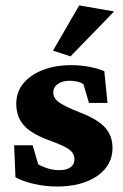

<svg xmlns="http://www.w3.org/2000/svg" viewBox="-20 -681 456 709"><path d="M190.4 7.8Q148.4 7.8 106.9 -1.5Q65.4 -10.7 37.1 -26.4L32.2 -144.5H100.6L121.1 -74.2Q160.2 -52.7 198.2 -52.7Q226.6 -52.7 240.7 -63.5Q254.9 -74.2 254.9 -91.8Q254.9 -113.3 238.3 -127Q221.7 -140.6 168.9 -160.2Q96.7 -185.5 68.4 -217.8Q40 -250 40 -297.9Q40 -340.8 65.9 -372.6Q91.8 -404.3 137.7 -422.4Q183.6 -440.4 244.1 -440.4Q277.3 -440.4 310.5 -434.1Q343.8 -427.7 365.2 -418L377 -300.8H308.6L288.1 -370.1Q278.3 -377 263.7 -379.9Q249 -382.8 237.3 -382.8Q210.9 -382.8 193.8 -371.1Q176.8 -359.4 176.8 -339.8Q176.8 -318.4 197.8 -303.2Q218.8 -288.1 275.4 -265.6Q339.8 -241.2 367.7 -210.4Q395.5 -179.7 395.5 -134.8Q395.5 -70.3 338.9 -31.2Q282.2 7.8 190.4 7.8ZM240.2 -472.7 175.8 -494.1 272.5 -661.1 401.4 -638.7Z"/></svg>

Font: Crimson Pro ExtraBold
Style: Regular
Weight: 800
Designer: Jacques Le Bailly
Foundry: Baron von Fonthausen
Version: Version 1.003